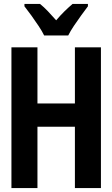

<svg xmlns="http://www.w3.org/2000/svg" viewBox="-20 -954 570 974"><path d="M38 0V-714H170V-429H360V-714H492V0H360V-311H170V0ZM204 -774Q194 -795 176 -822Q158 -849 139 -875.5Q120 -902 104 -922V-934H183Q202 -919 222.5 -897.5Q243 -876 265 -851Q288 -878 307.5 -897Q327 -916 348 -934H426V-922Q411 -902 392 -876Q373 -850 355 -823Q337 -796 326 -774Z"/></svg>

Font: Noto Sans Mono Condensed
Style: Bold
Weight: 700
Width: 3
Designer: Monotype Design Team
Foundry: Monotype Imaging Inc.
Version: Version 2.014